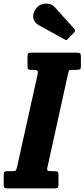

<svg xmlns="http://www.w3.org/2000/svg" viewBox="-64 -1041 466 1061"><path d="M-43.5 -22.5V-76Q-43.5 -88.5 -39 -91.8Q-34.5 -95 -22.5 -95H3Q19 -95 22.8 -98.8Q26.5 -102.5 30 -117L144 -631Q147 -646 142.8 -650.5Q138.5 -655 121 -655H107.5Q95 -655 91.5 -658.2Q88 -661.5 88 -675V-727Q88 -741.5 91.2 -745.8Q94.5 -750 109 -750H360.5Q374.5 -750 378.8 -745.8Q383 -741.5 383 -727.5V-676.5Q383 -662 378.8 -658.5Q374.5 -655 360 -655H335Q318.5 -655 316.5 -649.8Q314.5 -644.5 311.5 -631L198 -116Q194.5 -101 200.2 -98Q206 -95 223.5 -95H236Q250 -95 254.5 -91.5Q259 -88 259 -74V-22Q259 -8 255.5 -4Q252 0 238.5 0H-21.5Q-36 0 -39.8 -4Q-43.5 -8 -43.5 -22.5ZM136 -995Q147.5 -1011 167 -1017.2Q186.5 -1023.5 206.5 -1019.5Q226.5 -1015.5 239.5 -1000.5L346.5 -881Q355.5 -872 347 -863L310 -825Q306 -820.5 303.2 -819.5Q300.5 -818.5 295 -822L152 -901Q124.5 -916 120 -941.5Q115.5 -967 136 -995Z"/></svg>

Font: Besley* Condensed
Style: Bold Italic
Weight: 700
Width: 3
Italic angle: -13°
Designer: Owen Earl
Foundry: indestructible type*
Version: Version 3.000; ttfautohint (v1.8.3)